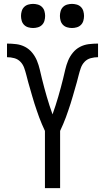

<svg xmlns="http://www.w3.org/2000/svg" viewBox="-20 -967 540 987"><path d="M211 0V-294Q203 -311 195.5 -328.5Q188 -346 181.5 -363.5Q175 -381 169 -399Q163 -417 157 -435Q151 -453 146 -471.5Q141 -490 135.5 -508Q130 -526 125 -544.5Q120 -563 115.5 -581Q111 -599 104.5 -617.5Q98 -636 85 -649.5Q72 -663 53.5 -668Q35 -673 16 -673V-743Q40 -743 64 -740Q88 -737 109 -726Q130 -715 145.5 -696Q161 -677 170 -655Q179 -633 184.5 -609.5Q190 -586 195.5 -563Q201 -540 207.5 -516.5Q214 -493 220.5 -470Q227 -447 234.5 -424.5Q242 -402 250 -379Q258 -402 265.5 -424.5Q273 -447 279.5 -470Q286 -493 292.5 -516.5Q299 -540 304.5 -563Q310 -586 315.5 -609.5Q321 -633 330 -655Q339 -677 354.5 -696Q370 -715 391 -726Q412 -737 436 -740Q460 -743 484 -743V-673Q465 -673 446.5 -668Q428 -663 415 -649.5Q402 -636 395.5 -617.5Q389 -599 384.5 -581Q380 -563 375 -544.5Q370 -526 364.5 -508Q359 -490 354 -471.5Q349 -453 343 -435Q337 -417 331 -399Q325 -381 318.5 -363.5Q312 -346 304.5 -328.5Q297 -311 289 -294V0ZM350 -823Q338 -823 325.5 -826.5Q313 -830 304 -839Q295 -848 291.5 -860.5Q288 -873 288 -885Q288 -897 291.5 -909.5Q295 -922 304 -931Q313 -940 325.5 -943.5Q338 -947 350 -947Q362 -947 374.5 -943.5Q387 -940 396 -931Q405 -922 408.5 -909.5Q412 -897 412 -885Q412 -873 408.5 -860.5Q405 -848 396 -839Q387 -830 374.5 -826.5Q362 -823 350 -823ZM150 -823Q138 -823 125.5 -826.5Q113 -830 104 -839Q95 -848 91.5 -860.5Q88 -873 88 -885Q88 -897 91.5 -909.5Q95 -922 104 -931Q113 -940 125.5 -943.5Q138 -947 150 -947Q162 -947 174.5 -943.5Q187 -940 196 -931Q205 -922 208.5 -909.5Q212 -897 212 -885Q212 -873 208.5 -860.5Q205 -848 196 -839Q187 -830 174.5 -826.5Q162 -823 150 -823Z"/></svg>

Font: Iosevka srxl
Style: Regular
Weight: 400
Monospace: yes
Designer: Belleve Invis
Foundry: Belleve Invis
Version: Version 33.0.1; ttfautohint (v1.8.3)